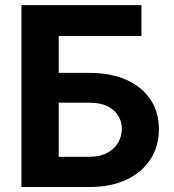

<svg xmlns="http://www.w3.org/2000/svg" viewBox="-20 -748 695 768"><path d="M65.7 0V-727.5H545.8V-604.1H214.9V-456.4H337.7Q423.6 -456.4 485.8 -428.6Q548 -400.7 581.8 -350.3Q615.5 -299.8 615.5 -231.3Q615.5 -162.9 581.8 -110.8Q548 -58.6 485.8 -29.3Q423.6 0 337.7 0ZM214.9 -120.9H337.7Q379.6 -120.9 408.4 -136.2Q437.2 -151.5 452.2 -177.1Q467.3 -202.7 467.3 -232.8Q467.3 -276.7 433.9 -306.9Q400.6 -337.2 337.7 -337.2H214.9Z"/></svg>

Font: Inter Variable LoSnoCo
Style: Regular
Weight: 400
Designer: Rasmus Andersson
Foundry: rsms
Version: Version 4.000;git-a52131595; featfreeze: case,dlig,ss01,ss02